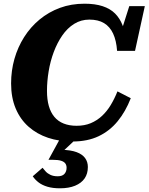

<svg xmlns="http://www.w3.org/2000/svg" viewBox="-20 -748 803 1038"><path d="M394 -68Q437 -68 470.5 -82Q504 -96 531 -121Q558 -146 578.5 -180Q599 -214 615 -254L687 -217Q659 -145 616 -92.5Q573 -40 513 -11.5Q453 17 372 17Q300 17 240 -3Q180 -23 135 -62.5Q90 -102 65 -161Q40 -220 40 -297Q40 -366 58 -429.5Q76 -493 110.5 -547.5Q145 -602 194 -642.5Q243 -683 304 -705.5Q365 -728 437 -728Q494 -728 535 -714.5Q576 -701 602 -675Q628 -649 642.5 -611.5Q657 -574 661 -524L623 -539L679 -715H763L710 -473H613Q609 -529 591.5 -566.5Q574 -604 542.5 -623Q511 -642 463 -642Q418 -642 381 -619Q344 -596 316.5 -556Q289 -516 270.5 -466.5Q252 -417 243 -362.5Q234 -308 234 -257Q234 -210 244 -175Q254 -140 274 -116Q294 -92 324.5 -80Q355 -68 394 -68ZM304 270Q265 270 236.5 261.5Q208 253 189 238.5Q170 224 157 205L210 159Q217 168 227 179Q237 190 253 197.5Q269 205 292 205Q317 205 328.5 192Q340 179 340 159Q340 145 333 135.5Q326 126 310 121Q294 116 266 116H242L311 -10L400 -5L311 79L314 62Q363 63 394 74.5Q425 86 440 106.5Q455 127 455 155Q455 191 437.5 216.5Q420 242 386 256Q352 270 304 270Z"/></svg>

Font: Roboto Serif
Style: Bold Italic
Weight: 700
Italic angle: -10°
Designer: Greg Gazdowicz
Foundry: Commercial Type
Version: Version 1.008